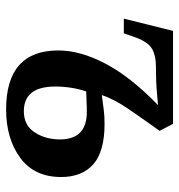

<svg xmlns="http://www.w3.org/2000/svg" viewBox="1 -577 586 628"><g transform="rotate(90 294.0 -263.0)"><path d="M338 10Q433 10 496 -36Q559 -82 559 -170Q559 -238 517.5 -275Q476 -312 385 -312Q360 -312 340.5 -309.5Q321 -307 291 -303Q304 -343 338 -392.5Q372 -442 408 -492L385 -536H81L41 -375H89L103 -415Q118 -455 140 -467.5Q162 -480 197 -480Q248 -480 286 -483.5Q324 -487 324 -487Q232 -398 188.5 -315.5Q145 -233 145 -161Q145 10 338 10ZM344 -48Q263 -48 263 -151Q263 -203 279 -252Q292 -252 310 -253Q328 -254 346 -254Q436 -254 436 -166Q436 -119 413 -83.5Q390 -48 344 -48Z"/></g></svg>

Font: Noto Serif SemiCondensed Semi
Style: Italic
Weight: 600
Width: 4
Italic angle: -12°
Designer: Monotype Design Team
Foundry: Monotype Imaging Inc.
Version: Version 1.901